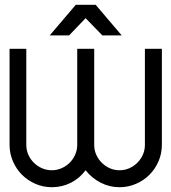

<svg xmlns="http://www.w3.org/2000/svg" viewBox="-20 -783 717 803"><path d="M197 0Q161 0 128.5 -14Q96 -28 72 -52Q48 -76 34 -108.5Q20 -141 20 -177V-579H90V-177Q90 -155 98.5 -136Q107 -117 121.5 -102.5Q136 -88 155.5 -79.5Q175 -71 197 -71Q218 -71 237.5 -79.5Q257 -88 271.5 -102.5Q286 -117 294.5 -136.5Q303 -156 303 -177V-579H374V-177Q374 -155 382.5 -136Q391 -117 405.5 -102.5Q420 -88 439 -79.5Q458 -71 480 -71Q502 -71 521 -79.5Q540 -88 554.5 -102.5Q569 -117 577.5 -136Q586 -155 586 -177V-579H657V-177Q657 -141 643 -108.5Q629 -76 605 -52Q581 -28 548.5 -14Q516 0 480 0Q438 0 401 -19Q364 -38 338 -71Q313 -37 276 -18.5Q239 0 197 0ZM297 -763H380L489 -635H408L338 -707L269 -635H188L297 -763Z"/></svg>

Font: Googee
Style: Regular
Weight: 400
Designer: Peter Wiegel
Foundry: CATFonts Peter Wiegel
Version: 1.000